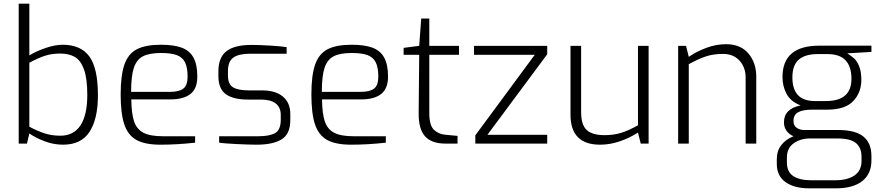

<svg xmlns="http://www.w3.org/2000/svg" viewBox="-20 -783 4796 1047"><path d="M140 -55 127 0H82V-763H140V-481Q182 -506 232 -522.5Q282 -539 322 -539Q420 -539 467 -475.5Q514 -412 514 -263Q514 -135 468.5 -64.5Q423 6 324 6Q273 6 225 -12Q177 -30 140 -55ZM456 -265Q456 -355 438 -404.5Q420 -454 388 -472.5Q356 -491 309 -491Q263 -491 225.5 -479Q188 -467 140 -441V-92Q183 -69 222.5 -56Q262 -43 309 -43Q382 -43 419 -99.5Q456 -156 456 -265Z M638 -268Q638 -374 659 -432.5Q680 -491 727.5 -515Q775 -539 858 -539Q928 -539 971 -523Q1014 -507 1035 -469Q1056 -431 1056 -365Q1056 -300 1018.5 -270.5Q981 -241 910 -241H696Q697 -164 711 -121.5Q725 -79 761.5 -59.5Q798 -40 868 -40H1044V-5Q945 6 855 6Q771 6 724.5 -19.5Q678 -45 658 -104Q638 -163 638 -268ZM906 -282Q957 -282 980 -300Q1003 -318 1003 -365Q1003 -415 989 -443Q975 -471 944 -482.5Q913 -494 858 -494Q793 -494 758.5 -475.5Q724 -457 709.5 -412Q695 -367 695 -282Z M1175 -5V-40H1388Q1450 -40 1480.5 -57.5Q1511 -75 1511 -130V-156Q1511 -197 1484 -218.5Q1457 -240 1403 -240H1331Q1253 -240 1212 -269Q1171 -298 1171 -368V-395Q1171 -469 1214.5 -503.5Q1258 -538 1351 -538Q1393 -538 1452 -534.5Q1511 -531 1543 -526V-490H1343Q1282 -490 1252.5 -469Q1223 -448 1223 -395V-372Q1223 -323 1251.5 -306.5Q1280 -290 1338 -290H1411Q1482 -290 1522.5 -256.5Q1563 -223 1563 -161V-127Q1563 -52 1515.5 -23Q1468 6 1380 6Q1339 6 1268.5 2.5Q1198 -1 1175 -5Z M1678 -268Q1678 -374 1699 -432.5Q1720 -491 1767.5 -515Q1815 -539 1898 -539Q1968 -539 2011 -523Q2054 -507 2075 -469Q2096 -431 2096 -365Q2096 -300 2058.5 -270.5Q2021 -241 1950 -241H1736Q1737 -164 1751 -121.5Q1765 -79 1801.5 -59.5Q1838 -40 1908 -40H2084V-5Q1985 6 1895 6Q1811 6 1764.5 -19.5Q1718 -45 1698 -104Q1678 -163 1678 -268ZM1946 -282Q1997 -282 2020 -300Q2043 -318 2043 -365Q2043 -415 2029 -443Q2015 -471 1984 -482.5Q1953 -494 1898 -494Q1833 -494 1798.5 -475.5Q1764 -457 1749.5 -412Q1735 -367 1735 -282Z M2263 -167 2266 -484H2181V-522L2266 -533L2277 -682H2321V-533H2483V-484H2321V-167Q2321 -99 2346.5 -75Q2372 -51 2410 -48L2475 -42V0H2408Q2334 0 2298 -39.5Q2262 -79 2263 -167Z M2572 -45 2896 -484H2565V-533H2964V-487L2638 -48H2964V0H2572Z M3091 -158V-533H3149V-171Q3149 -101 3180 -73.5Q3211 -46 3277 -46Q3327 -46 3368.5 -59Q3410 -72 3459 -100V-533H3517V0H3474L3459 -60Q3414 -31 3360.5 -12.5Q3307 6 3252 6Q3091 6 3091 -158Z M3678 -533H3721L3736 -473Q3780 -503 3833 -522.5Q3886 -542 3939 -542Q4019 -542 4061.5 -491Q4104 -440 4104 -366V0H4046V-360Q4046 -416 4012.5 -452.5Q3979 -489 3923 -489Q3870 -489 3829.5 -475.5Q3789 -462 3736 -433V0H3678Z M4732 -500 4600 -492Q4621 -479 4637 -465Q4653 -451 4665 -422Q4677 -393 4677 -347Q4677 -279 4633 -232Q4589 -185 4490 -185H4408Q4358 -185 4332.5 -171Q4307 -157 4307 -123Q4307 -98 4324.5 -86Q4342 -74 4366 -74H4552Q4644 -74 4688 -38.5Q4732 -3 4732 68V92Q4732 165 4682 204.5Q4632 244 4538 244H4392Q4311 244 4263.5 210Q4216 176 4216 111V85Q4216 39 4241 7.5Q4266 -24 4307 -40Q4282 -51 4268.5 -70.5Q4255 -90 4255 -116Q4255 -190 4346 -208Q4292 -229 4269.5 -270.5Q4247 -312 4247 -363Q4247 -534 4448 -534H4732ZM4494 -488H4437Q4371 -488 4336 -458Q4301 -428 4301 -361Q4301 -232 4423 -232H4484Q4623 -232 4623 -353Q4623 -488 4494 -488ZM4398 -28Q4345 -28 4308 -1.5Q4271 25 4271 77V102Q4271 154 4305.5 177Q4340 200 4404 200H4533Q4602 200 4640 173.5Q4678 147 4678 95V72Q4678 23 4648 -2.5Q4618 -28 4545 -28Z"/></svg>

Font: Exo Light
Style: Regular
Weight: 300
Designer: Natanael Gama
Foundry: Natanael Gama
Version: Version 1.500; ttfautohint (v1.6)